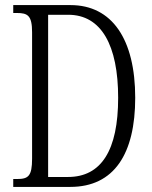

<svg xmlns="http://www.w3.org/2000/svg" viewBox="-20 -734 596 754"><path d="M32 0H256C429 0 511 -131 511 -350C511 -580 420 -714 257 -714H32V-683H46C89 -683 106 -673 106 -607V-111C106 -42 91 -31 47 -31H32ZM247 -39H169V-676H248C378 -676 444 -556 444 -350C444 -144 378 -39 247 -39Z"/></svg>

Font: Noto Serif Devanagari ExtraCondensed Light
Style: Regular
Weight: 300
Width: 2
Designer: Universal Thirst, Indian Type Foundry and the Monotype Design Team
Foundry: Monotype Imaging Inc.
Version: Version 2.004